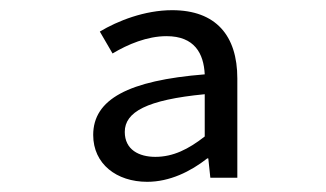

<svg xmlns="http://www.w3.org/2000/svg" viewBox="-20 -744 640 377"><path d="M269 -387C313 -387 354 -407 387 -433H389L393 -395H446V-590C446 -674 404 -724 318 -724C264 -724 211 -703 176 -682L201 -639C231 -657 269 -673 307 -673C362 -673 380 -639 382 -598C232 -586 163 -549 163 -479C163 -422 209 -387 269 -387ZM285 -436C253 -436 225 -450 225 -485C225 -524 268 -548 382 -559V-476C350 -451 320 -436 285 -436Z"/></svg>

Font: Hasklig
Style: Regular
Weight: 400
Monospace: yes
Designer: Paul D. Hunt, Teo Tuominen
Foundry: Adobe Systems Incorporated
Version: Version 2.030;PS 1.0;hotconv 16.6.51;makeotf.lib2.5.65220